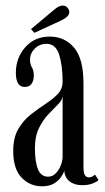

<svg xmlns="http://www.w3.org/2000/svg" viewBox="-20 -659 378 690"><path d="M131 10.5Q87.5 10.5 57.5 -20.8Q27.5 -52 27.5 -116.5Q27.5 -164 45.5 -195Q63.5 -226 90 -247Q116.5 -268 142.8 -285Q169 -302 187 -320.5Q205 -339 205 -365.5Q205 -422.5 192.8 -462Q180.5 -501.5 147 -501.5Q122.5 -501.5 105.2 -484.5Q88 -467.5 88 -444.5Q88 -427 94.8 -416.5Q101.5 -406 101.5 -387.5Q101.5 -369.5 93.5 -358Q85.5 -346.5 69 -346.5Q37 -346.5 37 -397.5Q37 -451 70.8 -489.2Q104.5 -527.5 159 -527.5Q212.5 -527.5 246.2 -487.8Q280 -448 280 -359V-58Q280 -37 285.2 -29.2Q290.5 -21.5 299.5 -21.5Q306.5 -21.5 312.5 -25Q318.5 -28.5 321.5 -31.5L334 -12Q328 -5.5 312.5 0.5Q297 6.5 276 6.5Q247.5 6.5 230 -7.2Q212.5 -21 211 -46Q208.5 -36 199.5 -22.8Q190.5 -9.5 173.8 0.5Q157 10.5 131 10.5ZM153 -24Q168.5 -24 180.2 -36Q192 -48 198.5 -64.8Q205 -81.5 205 -96V-313.5Q204 -299.5 188.8 -284.2Q173.5 -269 154.2 -248.8Q135 -228.5 120.2 -199Q105.5 -169.5 105.5 -126.5Q105.5 -77 116.5 -50.5Q127.5 -24 153 -24ZM103.5 -541 91.5 -554.5 177 -626Q192.5 -639 205.5 -639Q219 -639 226 -626.5Q229 -621.5 229 -616Q229 -606.5 220.2 -598.5Q211.5 -590.5 199 -585Z"/></svg>

Font: Imbue 50pt
Style: Regular
Weight: 400
Designer: Tyler Finck
Foundry: Etcetera Type Company
Version: Version 1.102; ttfautohint (v1.8.3)